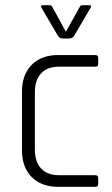

<svg xmlns="http://www.w3.org/2000/svg" viewBox="-20 -723 434 743"><path d="M225 -574Q211 -574 205 -583L141 -692Q134 -703 146 -703H170Q180 -703 182 -697L235 -600L289 -697Q291 -703 301 -703H325Q337 -703 330 -692L266 -583Q260 -574 246 -574ZM360 -34V-11Q360 0 349 0H205Q140 0 102.5 -38Q65 -76 65 -142V-368Q65 -434 102.5 -472Q140 -510 205 -510H349Q360 -510 360 -499V-475Q360 -465 349 -465H209Q163 -465 139 -439Q115 -413 115 -366V-144Q115 -97 139 -71Q163 -45 209 -45H349Q360 -45 360 -34Z"/></svg>

Font: Rajdhani
Style: Regular
Weight: 400
Designer: Satya Rajpurohit, Jyotish Sonowal
Foundry: Indian Type Foundry
Version: Version 1.201;PS 1.0;hotconv 1.0.78;makeotf.lib2.5.61930; tt